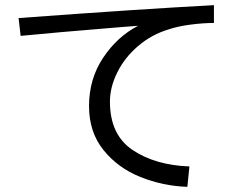

<svg xmlns="http://www.w3.org/2000/svg" viewBox="-20 -713 934 744"><path d="M325 -302Q325 -407 379.5 -489Q434 -571 515 -613L449 -608Q192 -587 60 -574L52 -643Q526 -678 809 -693V-624Q767 -624 717.5 -617.5Q668 -611 633 -599Q567 -579 515 -534.5Q463 -490 434.5 -432.5Q406 -375 406 -319Q406 -191 493.5 -132Q581 -73 714 -68L706 11Q612 8 524.5 -27Q437 -62 381 -131.5Q325 -201 325 -302Z"/></svg>

Font: Kakao Big Sans
Style: Regular
Weight: 400
Designer: Park Young-rak; Lee Sang-min; Kim Jung-jin; Min Bon; Park Min-gyu;
Foundry: Kakao Corporation
Version: Version 2.003